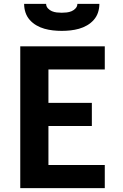

<svg xmlns="http://www.w3.org/2000/svg" viewBox="-20 -975 640 995"><path d="M85 0V-735H523V-615H231V-442H456V-322H231V-120H523V0ZM300 -815Q277 -815 254.5 -817.5Q232 -820 210.5 -826Q189 -832 169 -843.5Q149 -855 134 -872Q119 -889 112 -910.5Q105 -932 105 -955H219Q219 -942 228 -932Q237 -922 249 -917Q261 -912 274 -910.5Q287 -909 300 -909Q313 -909 326 -910.5Q339 -912 351 -917Q363 -922 372 -932Q381 -942 381 -955H495Q495 -932 488 -910.5Q481 -889 466 -872Q451 -855 431 -843.5Q411 -832 389.5 -826Q368 -820 345.5 -817.5Q323 -815 300 -815Z"/></svg>

Font: Iosevka Heavy Extended
Style: Regular
Weight: 900
Width: 7
Monospace: yes
Designer: Belleve Invis
Foundry: Belleve Invis
Version: Version 32.5.0; ttfautohint (v1.8.4)